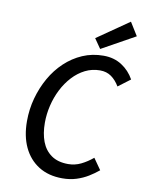

<svg xmlns="http://www.w3.org/2000/svg" viewBox="-95 -939 790 1019"><g transform="rotate(10 300.0 -429.0)"><path d="M312 12Q237 12 184 -21.5Q131 -55 103 -114.5Q75 -174 75 -255Q75 -319 91.5 -379Q108 -439 137.5 -491Q167 -543 209 -582.5Q251 -622 303 -644.5Q355 -667 416 -667Q472 -667 514 -640Q556 -613 581 -568L516 -519Q497 -551 471.5 -569Q446 -587 411 -587Q368 -587 331 -568.5Q294 -550 264 -517.5Q234 -485 213 -443.5Q192 -402 181 -355.5Q170 -309 170 -263Q170 -205 186.5 -161.5Q203 -118 238.5 -93Q274 -68 329 -68Q366 -68 398.5 -84Q431 -100 461 -125L503 -65Q479 -45 450.5 -27.5Q422 -10 387.5 1Q353 12 312 12ZM391 -699 355 -751 527 -870 571 -799Z"/></g></svg>

Font: Source Code Pro ExtraLight Medium
Style: Italic
Weight: 500
Italic angle: -11°
Monospace: yes
Version: Version 1.016;hotconv 1.0.116;makeotfexe 2.5.65601